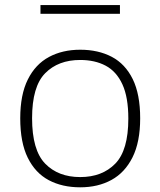

<svg xmlns="http://www.w3.org/2000/svg" viewBox="-20 -750 650 778"><path d="M305 9Q232 9 177.5 -20Q123 -49 92.5 -110.8Q62 -172.5 62 -270.5Q62 -366.5 92.8 -428Q123.5 -489.5 178.2 -519Q233 -548.5 305 -548.5Q378 -548.5 432.8 -519.8Q487.5 -491 517.8 -429.5Q548 -368 548 -270.5Q548 -174.5 517 -112.5Q486 -50.5 431.5 -20.8Q377 9 305 9ZM305 -32.5Q394 -32.5 447 -86.8Q500 -141 500 -269.5Q500 -356 476 -408.2Q452 -460.5 408.2 -483.8Q364.5 -507 305 -507Q216 -507 163 -453.2Q110 -399.5 110 -271Q110 -141.5 163 -87Q216 -32.5 305 -32.5ZM144 -694V-729.5H466V-694Z"/></svg>

Font: Encode Sans Expanded Expanded ExtraLight
Style: Regular
Weight: 200
Width: 7
Designer: Multiple Designers
Foundry: Impallari Type
Version: Version 3.000; ttfautohint (v1.8.3) -l 8 -r 50 -G 200 -x 14 